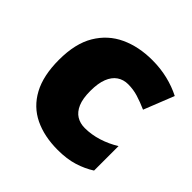

<svg xmlns="http://www.w3.org/2000/svg" viewBox="-152 -698 843 843"><g transform="rotate(45 269.5 -276.5)"><path d="M318 10Q234 10 172 -20Q110 -50 76 -113Q42 -176 42 -274Q42 -375 80 -438.5Q118 -502 183.5 -532.5Q249 -563 333 -563Q384 -563 429.5 -552Q475 -541 514 -521L458 -380Q424 -395 394.5 -404Q365 -413 333 -413Q304 -413 282 -398Q260 -383 248 -352.5Q236 -322 236 -275Q236 -227 248.5 -198Q261 -169 283 -155.5Q305 -142 334 -142Q375 -142 416.5 -155Q458 -168 495 -191V-39Q461 -17 418 -3.5Q375 10 318 10Z"/></g></svg>

Font: Noto Sans Symbols Black
Style: Regular
Weight: 900
Version: Version 2.002